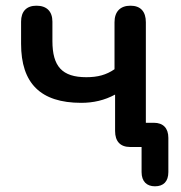

<svg xmlns="http://www.w3.org/2000/svg" viewBox="-20 -516 635 674"><path d="M524 138C554 138 571 121 571 88V-32C571 -66 553 -85 520 -85H492V-438C492 -475 474 -496 438 -496C402 -496 382 -475 382 -438V-273C353 -253 323 -245 283 -245C198 -245 164 -283 164 -372V-440C164 -476 144 -496 108 -496C73 -496 54 -476 54 -440V-362C54 -224 122 -155 265 -155C308 -155 347 -164 384 -184V-56C384 -20 402 0 437 0H477V88C477 121 495 138 524 138Z"/></svg>

Font: SN Pro Medium
Style: Regular
Weight: 500
Designer: Tobias Whetton
Foundry: Supernotes
Version: Version 1.003;Glyphs 3.3 (3324)